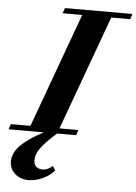

<svg xmlns="http://www.w3.org/2000/svg" viewBox="-118 -709 720 1013"><g transform="rotate(5 242.5 -202.5)"><path d="M-56.6 0 -46.4 -28.3H57.1L278.3 -634.8H174.3L184.6 -663.1H542L532.2 -634.8H432.1L210.9 -28.3H311.5L301.3 0H200.7Q145 48.8 119.4 83.3Q93.8 117.7 93.8 149.4Q93.8 172.4 106.4 184.1Q119.1 195.8 142.6 195.8Q166 195.8 193.8 172.4L207.5 195.3Q184.1 222.7 146.5 240.2Q108.9 257.8 70.3 257.8Q28.8 257.8 -0.2 232.4Q-29.3 207 -29.3 168Q-29.3 123.5 9 83.5Q47.4 43.5 129.9 0Z"/></g></svg>

Font: Elstob 18pt ExtraBold
Style: Italic
Weight: 800
Italic angle: -20°
Designer: Peter S. Baker
Version: Version 1.015